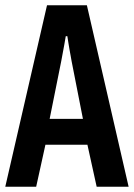

<svg xmlns="http://www.w3.org/2000/svg" viewBox="-20 -707 507 727"><path d="M0 0 158 -687H309L467 0H346L311 -159H152L117 0ZM168 -257H294L251 -476Q250 -482 248 -493Q246 -504 243.5 -517.5Q241 -531 239 -544.5Q237 -558 235 -570H229Q227 -556 223.5 -538Q220 -520 217 -503Q214 -486 212 -476Z"/></svg>

Font: Archivo SemiBold ExtraCondensed
Style: Regular
Weight: 600
Width: 2
Version: Version 2.001